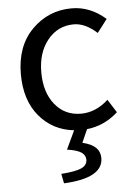

<svg xmlns="http://www.w3.org/2000/svg" viewBox="-56 -599 621 895"><g transform="rotate(-5 254.5 -152.0)"><path d="M335.9 10.7 308.6 72.3Q390.6 90.8 390.6 150.4Q390.6 244.1 207 252.9L198.2 208Q266.6 203.1 293.5 190.4Q320.3 177.7 320.3 152.3Q320.3 130.9 300.8 117.7Q281.2 104.5 234.4 97.7L275.4 10.7Q175.8 0 113.3 -74.7Q50.8 -149.4 50.8 -271.5Q50.8 -402.3 127.4 -479.5Q204.1 -556.6 313.5 -556.6Q399.4 -556.6 471.7 -493.2L424.8 -431.6Q370.1 -481.4 316.4 -481.4Q242.2 -481.4 194.3 -422.9Q146.5 -364.3 146.5 -271.5Q146.5 -177.7 192.9 -120.6Q239.3 -63.5 314.5 -63.5Q383.8 -63.5 442.4 -117.2L481.4 -55.7Q418 2 335.9 10.7Z"/></g></svg>

Font: Gen Shin Gothic Regular
Style: Regular
Weight: 400
Designer: [Source Han Sans]
Ryoko NISHIZUKA  (kana & ideographs); Paul D. Hunt (Latin, Greek & Cyrillic); Wenlong ZHANG  (bopomofo
Version: Version 1.002.20150607